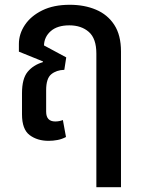

<svg xmlns="http://www.w3.org/2000/svg" viewBox="-20 -579 599 803"><path d="M183 10Q136 10 104 -14Q72 -38 72 -101V-189Q72 -250 95.5 -278.5Q119 -307 159 -319L160 -322L59 -363V-395Q59 -437 84 -474.5Q109 -512 156.5 -535.5Q204 -559 272 -559Q333 -559 381.5 -538.5Q430 -518 458 -475Q486 -432 486 -364V204H383V-355Q383 -418 351.5 -445.5Q320 -473 270 -473Q220 -473 192.5 -449Q165 -425 164 -389L257 -339L249 -287Q216 -286 194.5 -268.5Q173 -251 173 -202V-112Q173 -71 211 -71Q228 -71 243 -77L256 -6Q239 3 220.5 6.5Q202 10 183 10Z"/></svg>

Font: Noto Sans Thai SemCond Med
Style: Regular
Weight: 500
Width: 4
Designer: Monotype Design Team
Foundry: Monotype Imaging Inc.
Version: Version 2.002; ttfautohint (v1.8.4.7-5d5b)